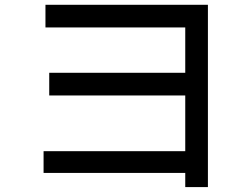

<svg xmlns="http://www.w3.org/2000/svg" viewBox="-20 -719 1040 794"><path d="M839.8 54.7H746.1V-3.9H160.2V-93.8H746.1V-324.2H183.6V-418H746.1V-605.5H168V-699.2H839.8Z"/></svg>

Font: WenQuanYi Micro Hei Mono
Style: Regular
Weight: 400
Foundry: Ascender Corporation
Version: Version 0.2.0-beta